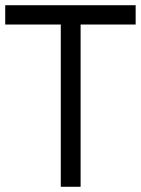

<svg xmlns="http://www.w3.org/2000/svg" viewBox="-24 -716 540 736"><path d="M-4 -622V-696H496V-622H285V0H209V-622Z"/></svg>

Font: TypoPRO Titillium Text
Style: 400 wt
Weight: 400
Designer: Accademia di Belle Arti di Urbino and others
Foundry: Accademia di Belle Arti di Urbino and others.
Version: Version 25.000